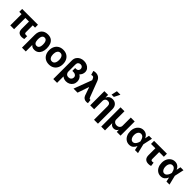

<svg xmlns="http://www.w3.org/2000/svg" viewBox="547 -2904 5226 5226"><g transform="rotate(45 3160.0 -291.0)"><path d="M671.5 -545.5V-433.9H583.1V-170.8Q583.5 -138.1 597.8 -127.1Q612.2 -116.1 641 -116.1Q653.4 -116.1 664.4 -117.2Q675.4 -118.3 683.6 -119V-7.8Q664.8 -2.1 642 2.1Q619.3 6.4 593 6.4Q521.3 6.4 479.4 -30.5Q437.5 -67.5 437.1 -152.7V-433.9H298.3V0H151.3V-433.9H63.6V-545.5Z M804.7 203.1V-288.4Q804.7 -416.9 871.8 -484.7Q938.9 -552.6 1052.2 -552.6Q1141.7 -552.6 1195.5 -513.7Q1249.3 -474.8 1273.3 -409.8Q1297.2 -344.8 1297.2 -267V-257.1Q1297.2 -176.8 1271.3 -116.8Q1245.4 -56.8 1197.3 -23.4Q1149.1 9.9 1081.7 9.9Q1037.3 9.9 1005.5 -5.1Q973.7 -20.2 951 -47.9L951.7 203.1ZM950.6 -251.8Q951.3 -219.1 959.7 -186.6Q968 -154.1 989.3 -132.3Q1010.7 -110.4 1050.1 -110.4Q1089.1 -110.4 1111 -132.1Q1132.8 -153.8 1141.5 -187.5Q1150.2 -221.2 1149.9 -257.1V-267Q1149.9 -310.4 1140.3 -346.9Q1130.7 -383.5 1108.3 -405.5Q1085.9 -427.6 1047.9 -427.6Q1012.4 -427.6 990.9 -406.6Q969.5 -385.7 960 -350.9Q950.6 -316.1 950.6 -274.5Z M1644.2 10.7Q1561.4 10.7 1501.2 -24.7Q1441.1 -60 1408.4 -123.4Q1375.7 -186.8 1375.7 -270.6Q1375.7 -355.1 1408.4 -418.5Q1441.1 -481.9 1501.2 -517.2Q1561.4 -552.6 1644.2 -552.6Q1726.9 -552.6 1787.1 -517.2Q1847.3 -481.9 1880 -418.5Q1912.6 -355.1 1912.6 -270.6Q1912.6 -186.8 1880 -123.4Q1847.3 -60 1787.1 -24.7Q1726.9 10.7 1644.2 10.7ZM1644.9 -106.5Q1701 -106.5 1729.9 -153.4Q1758.9 -200.3 1758.9 -271.7Q1758.9 -343 1729.9 -390.1Q1701 -437.1 1644.9 -437.1Q1587.7 -437.1 1558.6 -390.1Q1529.5 -343 1529.5 -271.7Q1529.5 -200.3 1558.6 -153.4Q1587.7 -106.5 1644.9 -106.5Z M2255.7 -737.2Q2318.9 -737.2 2372.9 -713.4Q2426.8 -689.6 2459.9 -645.8Q2492.9 -601.9 2492.9 -541.9Q2492.9 -500 2475.1 -459Q2457.4 -418 2423.7 -387.8Q2473 -359.4 2498.6 -311.8Q2524.1 -264.2 2524.1 -208.1Q2524.1 -144.5 2494.3 -95.9Q2464.5 -47.2 2413.7 -19.9Q2362.9 7.5 2300.1 7.5Q2263.5 7.5 2228.2 -3.2Q2192.8 -13.8 2162.3 -39.8L2157.7 -37.6V204.5H2011.4V-513.8Q2011.7 -582.4 2044.4 -632.5Q2077.1 -682.5 2132.5 -709.9Q2187.9 -737.2 2255.7 -737.2ZM2221.2 -420.5V-428.6H2253.2Q2288.7 -428.6 2308.9 -442.6Q2329.2 -456.7 2337.9 -477.5Q2346.6 -498.2 2346.6 -518.1Q2346.6 -556.1 2321.9 -580.8Q2297.2 -605.5 2255.7 -605.5Q2213.8 -605.5 2185.7 -579.2Q2157.7 -552.9 2157.7 -504.6V-228Q2157.7 -183.6 2187 -151.5Q2216.3 -119.3 2268.8 -119.3Q2319.2 -119.3 2349.1 -148.8Q2378.9 -178.3 2378.9 -220.9Q2378.9 -267 2346.2 -293Q2313.6 -318.9 2267.8 -318.9H2221.2Z M3082.7 8.9Q3033.4 8.9 2997 -16Q2960.6 -40.8 2941.8 -89.1L2859.4 -324.6H2852.3L2740.8 0H2585.2L2782 -521.3L2769.2 -553.3Q2750.7 -598.7 2729.6 -609Q2708.5 -619.3 2660.5 -605.8L2626.4 -723Q2644.9 -729.8 2664.6 -733.5Q2684.3 -737.2 2707 -737.2Q2774.9 -737.2 2823.7 -703.1Q2872.5 -669 2897.4 -604.4L3063.9 -166.2Q3075.6 -134.9 3085.2 -121.8Q3094.8 -108.7 3114.3 -108.7Q3118.3 -108.7 3122.5 -109.2Q3126.8 -109.7 3129.6 -110.1L3143.1 1.1Q3117.9 9.6 3082.7 8.9Z M3379.3 -315.3V0H3228V-545.5H3372.2V-449.2H3378.6Q3397 -497.2 3439.6 -524.9Q3482.2 -552.6 3542.6 -552.6Q3628.6 -552.6 3679.7 -497.7Q3730.8 -442.8 3730.8 -347.3V204.5H3579.5V-320.3Q3579.5 -370.4 3554 -398.6Q3528.4 -426.8 3482.6 -426.8Q3437.1 -426.8 3408.2 -397.5Q3379.3 -368.3 3379.3 -315.3ZM3432.5 -616.8 3470.5 -785.5H3605.8L3521.7 -616.8Z M3849.8 197.8V-545.5H4001.1V-232.2Q4001.4 -182.9 4035 -151.8Q4068.5 -120.7 4122.5 -120.7Q4177.2 -120.7 4210.8 -151.8Q4244.3 -182.9 4244.3 -232.2V-545.5H4395.2V0H4250.4V-77.4H4246.1Q4229.8 -41.9 4196.7 -22.5Q4163.7 -3.2 4122.5 -3.2Q4081.7 -3.2 4048.8 -22.5Q4016 -41.9 3999.3 -77.4H3995V197.8Z M4731.2 11.4Q4662.6 11 4609.6 -25.2Q4556.5 -61.4 4526.3 -125.4Q4496.1 -189.3 4496.1 -272.7Q4496.1 -355.8 4527.5 -418.9Q4558.9 -481.9 4612.9 -517.2Q4666.9 -552.6 4733.7 -552.6Q4799.7 -552.6 4847.5 -517.8Q4895.2 -483 4918 -424.7H4920.5L4945.7 -545.5H5060.4L5001.1 -272.7L5067.5 0H4951L4922.6 -124.3H4919.7Q4897.7 -66.4 4851.6 -27.3Q4805.4 11.7 4731.2 11.4ZM4888.8 -272.7 4888.5 -274.1Q4881.4 -310 4866.3 -346.6Q4851.2 -383.2 4824.9 -407.7Q4798.7 -432.2 4758.2 -432.2Q4704.2 -432.2 4673.5 -387.6Q4642.8 -343 4642.8 -273.8Q4642.8 -203.5 4673.5 -157.5Q4704.2 -111.5 4753.6 -111.5Q4791.5 -111.5 4819.2 -137.3Q4846.9 -163 4864.2 -200.1Q4881.4 -237.2 4888.5 -271.3Z M5635.7 -545.5V-427.2H5455.3V-165.5Q5455.3 -133.2 5468 -121.8Q5480.8 -110.4 5502.5 -110.4Q5519.2 -110.4 5529.5 -112.7Q5539.8 -115.1 5551.5 -117.5L5566.8 -5.7Q5544 3.2 5522.5 6.6Q5501.1 9.9 5472.7 9.9Q5394.9 9.9 5351.7 -33.7Q5308.6 -77.4 5308.6 -166.2V-427.2H5141.3V-545.5Z M5943.2 11.4Q5874.6 11 5821.6 -25.2Q5768.5 -61.4 5738.3 -125.4Q5708.1 -189.3 5708.1 -272.7Q5708.1 -355.8 5739.5 -418.9Q5771 -481.9 5824.9 -517.2Q5878.9 -552.6 5945.7 -552.6Q6011.7 -552.6 6059.5 -517.8Q6107.2 -483 6130 -424.7H6132.5L6157.7 -545.5H6272.4L6213.1 -272.7L6279.5 0H6163L6134.6 -124.3H6131.7Q6109.7 -66.4 6063.6 -27.3Q6017.4 11.7 5943.2 11.4ZM6100.9 -272.7 6100.5 -274.1Q6093.4 -310 6078.3 -346.6Q6063.2 -383.2 6036.9 -407.7Q6010.7 -432.2 5970.2 -432.2Q5916.2 -432.2 5885.5 -387.6Q5854.8 -343 5854.8 -273.8Q5854.8 -203.5 5885.5 -157.5Q5916.2 -111.5 5965.6 -111.5Q6003.6 -111.5 6031.2 -137.3Q6058.9 -163 6076.2 -200.1Q6093.4 -237.2 6100.5 -271.3Z"/></g></svg>

Font: Inter Zeller
Style: Bold
Weight: 700
Designer: Rasmus Andersson; Joe Bland
Foundry: zeller
Version: Version 3.015;git-dec3a8cb1